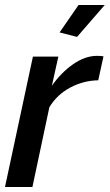

<svg xmlns="http://www.w3.org/2000/svg" viewBox="-20 -750 440 770"><path d="M112 -523H214L188 -406Q226 -460 274 -493Q322 -526 369 -526Q379 -526 385 -525.5Q391 -525 395 -524L374 -428Q315 -427 262 -399Q209 -371 178 -320L110 0H0ZM289 -602 219 -620 295 -730H400Z"/></svg>

Font: Raleway Thin SemiBold
Style: Italic
Weight: 600
Italic angle: -12°
Version: Version 4.026